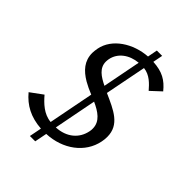

<svg xmlns="http://www.w3.org/2000/svg" viewBox="-233 -856 1047 1047"><g transform="rotate(45 291.0 -332.5)"><path d="M16 -87C62 -32 120 0 204 6L190 77H231L245 6C367 1 467 -72 488 -179C491 -193 492 -206 492 -218C492 -312 413 -345 321 -386L368 -625C416 -620 448 -585 474 -555L532 -609C493 -657 453 -681 380 -685L391 -742H350L339 -685C233 -678 132 -615 114 -520C112 -507 110 -495 110 -484C110 -422 146 -383 198 -352C219 -340 242 -329 267 -319L216 -57C159 -62 118 -103 87 -139ZM196 -503C196 -509 197 -516 198 -523C209 -581 261 -619 327 -625L284 -404C237 -427 196 -453 196 -503ZM257 -56 305 -303C358 -279 404 -249 404 -194C404 -187 404 -180 402 -172C389 -105 336 -60 257 -56Z"/></g></svg>

Font: KpSans
Style: Italic
Weight: 400
Italic angle: -11°
Version: Version 0.66